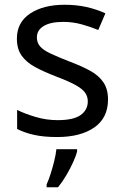

<svg xmlns="http://www.w3.org/2000/svg" viewBox="-20 -566 519 807"><path d="M434 -148Q434 -70 376 -30Q318 10 220 10Q164 10 123.5 1Q83 -8 52 -24V-104Q84 -88 129.5 -74.5Q175 -61 222 -61Q289 -61 319 -82.5Q349 -104 349 -140Q349 -160 338 -176Q327 -192 298.5 -208Q270 -224 217 -244Q165 -264 128 -284Q91 -304 71 -332Q51 -360 51 -404Q51 -472 106.5 -509Q162 -546 252 -546Q301 -546 343.5 -536.5Q386 -527 423 -510L393 -440Q359 -454 322 -464Q285 -474 246 -474Q192 -474 163.5 -456.5Q135 -439 135 -409Q135 -387 148 -371.5Q161 -356 191.5 -341.5Q222 -327 273 -307Q324 -288 360 -268Q396 -248 415 -219.5Q434 -191 434 -148ZM304 70Q300 88 287.5 115.5Q275 143 258.5 171Q242 199 224 221H176V209Q184 192 192.5 165.5Q201 139 208 110.5Q215 82 217 61H304Z"/></svg>

Font: Noto Sans Vai
Style: Regular
Weight: 400
Designer: Monotype Design Team
Foundry: Monotype Imaging Inc.
Version: Version 2.001; ttfautohint (v1.8.4.7-5d5b)